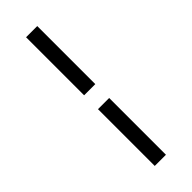

<svg xmlns="http://www.w3.org/2000/svg" viewBox="-296 -812 959 959"><g transform="rotate(-45 183.5 -332.5)"><path d="M144 -377V-787H223V-377ZM144 122V-279H223V122Z"/></g></svg>

Font: Libre Bodoni
Style: Regular
Weight: 400
Designer: Pablo Impallari, Rodrigo Fuenzalida
Foundry: Impallari Type
Version: Version 2.005;gftools[0.9.23]